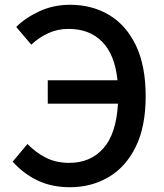

<svg xmlns="http://www.w3.org/2000/svg" viewBox="-20 -770 686 804"><path d="M180 -336V-434H472Q461 -541 408 -595Q355 -649 267 -649Q221 -649 182 -631Q143 -613 111 -583L48 -657Q84 -694 143.5 -722Q203 -750 273 -750Q366 -750 437.5 -707Q509 -664 549.5 -579Q590 -494 590 -367Q590 -240 548.5 -155.5Q507 -71 435 -28.5Q363 14 273 14Q198 14 139 -13.5Q80 -41 33 -93L95 -167Q130 -131 172.5 -109.5Q215 -88 270 -88Q359 -88 413 -149Q467 -210 474 -336Z"/></svg>

Font: Source Han Sans SC Medium
Style: Regular
Weight: 500
Designer: Ryoko NISHIZUKA 西塚涼子 (kana, bopomofo & ideographs); Paul D. Hunt (Latin, Greek & Cyrillic); Sandoll Communications 산돌커뮤니
Foundry: Adobe
Version: Version 2.004;hotconv 1.0.118;makeotfexe 2.5.65603